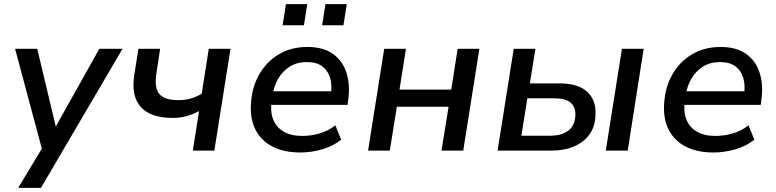

<svg xmlns="http://www.w3.org/2000/svg" viewBox="-20 -728 3752 928"><path d="M68 180 195 -31 189 16 53 -492H160L255 -94H237L460 -492H572L178 180Z M912 0 942 -191Q912 -175 881 -166.5Q850 -158 816 -158Q707 -158 660 -211.5Q613 -265 629 -366L649 -492H754L736 -374Q729 -330 736.5 -301Q744 -272 769.5 -258Q795 -244 841 -244Q874 -244 901 -251.5Q928 -259 955 -275L989 -492H1094L1016 0Z M1432 9Q1352 9 1297 -19.5Q1242 -48 1215 -101Q1188 -154 1193 -226Q1197 -304 1231.5 -366Q1266 -428 1326 -464.5Q1386 -501 1466 -501Q1543 -501 1590 -467Q1637 -433 1655 -375Q1673 -317 1663 -245L1660 -221H1272L1282 -287H1598L1579 -269Q1586 -316 1575.5 -351.5Q1565 -387 1537.5 -407.5Q1510 -428 1463 -428Q1415 -428 1380.5 -406Q1346 -384 1325.5 -349Q1305 -314 1298 -272L1294 -247Q1285 -192 1299.5 -153Q1314 -114 1350 -92.5Q1386 -71 1440 -71Q1483 -71 1524.5 -83Q1566 -95 1601 -122L1629 -53Q1591 -22 1538 -6.5Q1485 9 1432 9ZM1537 -606 1553 -708H1656L1640 -606ZM1346 -606 1362 -708H1465L1449 -606Z M1759 0 1837 -492H1942L1911 -295H2161L2192 -492H2297L2219 0H2114L2148 -212H1898L1864 0Z M2385 0 2463 -492H2568L2541 -325H2684Q2775 -325 2819 -283.5Q2863 -242 2858 -169Q2856 -115 2828.5 -77.5Q2801 -40 2754 -20Q2707 0 2643 0ZM2500 -72H2637Q2694 -72 2726 -96Q2758 -120 2761 -168Q2763 -213 2736.5 -233Q2710 -253 2660 -253H2529ZM2908 0 2986 -492H3091L3014 0Z M3429 9Q3349 9 3294 -19.5Q3239 -48 3212 -101Q3185 -154 3190 -226Q3194 -304 3228.5 -366Q3263 -428 3323 -464.5Q3383 -501 3463 -501Q3540 -501 3587 -467Q3634 -433 3652 -375Q3670 -317 3660 -245L3657 -221H3269L3279 -287H3595L3576 -269Q3583 -316 3572.5 -351.5Q3562 -387 3534.5 -407.5Q3507 -428 3460 -428Q3412 -428 3377.5 -406Q3343 -384 3322.5 -349Q3302 -314 3295 -272L3291 -247Q3282 -192 3296.5 -153Q3311 -114 3347 -92.5Q3383 -71 3437 -71Q3480 -71 3521.5 -83Q3563 -95 3598 -122L3626 -53Q3588 -22 3535 -6.5Q3482 9 3429 9Z"/></svg>

Font: Nunito Sans 10pt SemiBold
Style: Italic
Weight: 600
Italic angle: -9°
Designer: Vernon Adams
Foundry: Vernon Adams
Version: Version 3.101;gftools[0.9.27]